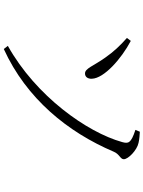

<svg xmlns="http://www.w3.org/2000/svg" viewBox="111 -862 777 1040"><g transform="rotate(90 500.0 -341.5)"><path d="M245 27C514 -96 695 -319 801 -568C814 -600 842 -604 842 -623C842 -647 793 -695 753 -703C731 -708 710 -709 693 -710L683 -686C757 -662 758 -647 749 -614C696 -424 500 -147 228 5ZM185 -640C225 -605 260 -568 292 -522C337 -459 350 -412 378 -413C396 -413 407 -428 406 -450C404 -517 296 -611 201 -661Z"/></g></svg>

Font: Noto Serif CJK KR Light
Style: Regular
Weight: 300
Designer: Ryoko NISHIZUKA 西塚涼子 (kana & ideographs); Frank Grießhammer (Latin, Greek & Cyrillic); Wenlong ZHANG 张文龙 (bopomofo); San
Foundry: Adobe
Version: Version 2.001;hotconv 1.1.0;makeotfexe 2.6.0